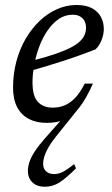

<svg xmlns="http://www.w3.org/2000/svg" viewBox="-20 -470 438 750"><path d="M290.5 -51 199 63Q180 86.5 169 106Q158 125.5 153.2 141Q148.5 156.5 148.5 169Q148.5 188.5 160 199.2Q171.5 210 191.5 210Q207 210 223.2 202.5Q239.5 195 269.5 171L277 187.5Q238.5 226 212.2 242.8Q186 259.5 155 259.5Q125 259.5 107 242.8Q89 226 89 197.5Q89 181.5 94.8 163.5Q100.5 145.5 115.2 122.5Q130 99.5 156 70L229 -12.5L235.5 -5Q219 3 201 6.5Q183 10 163 10Q122 10 92.5 -5.5Q63 -21 47 -51.5Q31 -82 31 -127.5Q31 -181.5 44 -230.2Q57 -279 80.5 -319Q104 -359 135 -388.5Q166 -418 202.8 -434.2Q239.5 -450.5 278.5 -450.5Q316.5 -450.5 340 -437.5Q363.5 -424.5 374.5 -403.2Q385.5 -382 385.5 -357Q385.5 -335 376.5 -312.8Q367.5 -290.5 353 -277Q321.5 -265 289.8 -253.5Q258 -242 226.2 -231.8Q194.5 -221.5 163 -212Q131.5 -202.5 100 -193.5L102 -232Q156 -245.5 193.8 -258.5Q231.5 -271.5 255.5 -283.8Q279.5 -296 292.5 -308.8Q305.5 -321.5 310.8 -334.5Q316 -347.5 316 -361.5Q316 -377 310 -388.2Q304 -399.5 292.5 -406Q281 -412.5 264 -412.5Q234 -412.5 209.5 -395.8Q185 -379 165.8 -351Q146.5 -323 133.5 -288.2Q120.5 -253.5 113.8 -217.2Q107 -181 107 -148.5Q107 -94 128.2 -71.8Q149.5 -49.5 186 -49.5Q210 -49.5 231.5 -58Q253 -66.5 272.8 -86.8Q292.5 -107 311 -143.5H343Q329.5 -113.5 316.8 -90.8Q304 -68 290.5 -51Z"/></svg>

Font: Newsreader 16pt 16pt
Style: Italic
Weight: 400
Italic angle: -17°
Version: Version 1.003